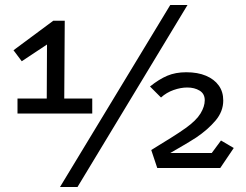

<svg xmlns="http://www.w3.org/2000/svg" viewBox="-20 -672 984 768"><path d="M193 -589H239L237 -278H349V-218H50V-278H167L168 -494L67 -427L34 -471ZM661 -652H730L290 76H220ZM609 0 585 -72Q629 -99 663.5 -120.5Q698 -142 723 -160Q765 -190 782 -218Q799 -246 799 -271Q799 -297 778.5 -309.5Q758 -322 729 -322Q703 -322 674.5 -312Q646 -302 624 -282L580 -326Q616 -355 649 -369Q682 -383 725 -383Q771 -383 804 -369Q837 -355 855 -330Q873 -305 873 -270Q873 -226 842 -189.5Q811 -153 765 -122Q740 -106 713.5 -90.5Q687 -75 661 -60H827L864 -110L915 -80L861 0Z"/></svg>

Font: Podkova
Style: Regular
Weight: 400
Designer: Ilya Yudin
Foundry: Cyreal (www.cyreal.org)
Version: Version 2.103